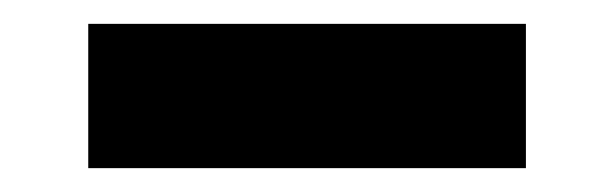

<svg xmlns="http://www.w3.org/2000/svg" viewBox="-20 -20 515 161"><path d="M54 121V0H421V121Z"/></svg>

Font: Oxford Sans
Style: Bold
Weight: 700
Designer: Matt McInerney, Pablo Impallari, Rodrigo Fuenzalida
Foundry: Matt McInerney, Pablo Impallari, Rodrigo Fuenzalida
Version: Version 3.000g; ttfautohint (v1.5) -l 8 -r 28 -G 28 -x 14 -D